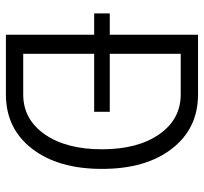

<svg xmlns="http://www.w3.org/2000/svg" viewBox="-40 -650 690 650"><g transform="rotate(90 305.0 -325.0)"><path d="M299.8 -650.4H97.7V-351.6H25.4V-298.8H97.7V0H299.8Q415 0 483.4 -88.4Q551.8 -176.8 551.8 -325.2Q551.8 -473.6 483.4 -562Q415 -650.4 299.8 -650.4ZM299.8 -591.8Q383.8 -591.8 434.6 -519Q485.4 -446.3 485.4 -325.2Q485.4 -204.1 434.6 -131.3Q383.8 -58.6 299.8 -58.6H162.1V-298.8H358.4V-351.6H162.1V-591.8Z"/></g></svg>

Font: Lohit Devanagari
Style: Regular
Weight: 400
Version: 2.95.4